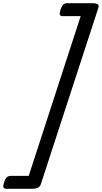

<svg xmlns="http://www.w3.org/2000/svg" viewBox="-75 -1095 631 1190"><path d="M-50 35Q-42 12 -32.5 3.5Q-23 -5 -8 -5H103L425 -995H314Q299 -995 296 -1004Q293 -1013 300 -1035Q308 -1058 316.5 -1066.5Q325 -1075 340 -1075H500Q544 -1075 535 -1048L178 47Q169 75 125 75H-35Q-50 75 -53.5 66Q-57 57 -50 35Z"/></svg>

Font: Playwrite NZ
Style: Regular
Weight: 400
Designer: Veronika Burian, José Scaglione
Foundry: TypeTogether
Version: Version 1.002